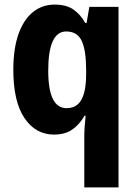

<svg xmlns="http://www.w3.org/2000/svg" viewBox="-20 -576 599 836"><path d="M347 18Q347 -1 348.5 -23.5Q350 -46 353 -72H348Q327 -35 295.5 -12.5Q264 10 215 10Q135 10 86.5 -62Q38 -134 38 -272Q38 -364 60.5 -427.5Q83 -491 123.5 -523.5Q164 -556 218 -556Q268 -556 299 -535Q330 -514 351 -476H357L369 -546H496V240H347ZM270 -105Q300 -105 318.5 -121.5Q337 -138 346 -170.5Q355 -203 355 -253V-273Q355 -356 336 -397.5Q317 -439 268 -439Q229 -439 209.5 -396Q190 -353 190 -269Q190 -186 210 -145.5Q230 -105 270 -105Z"/></svg>

Font: Noto Sans Display SemiCondensed
Style: Regular
Weight: 400
Width: 4
Version: Version 2.003